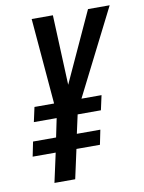

<svg xmlns="http://www.w3.org/2000/svg" viewBox="-82 -771 620 829"><g transform="rotate(-10 228.5 -357.0)"><path d="M89 0 117 -128H16L29 -192H130L147 -274H47L61 -338H147L115 -714H208L221 -407L362 -714H457L267 -338H355L341 -274H239L221 -192H324L311 -128H208L180 0Z"/></g></svg>

Font: Noto Sans ExtraCondensed Medium
Style: Italic
Weight: 500
Width: 2
Italic angle: -12°
Designer: Monotype Design Team
Foundry: Monotype Imaging Inc.
Version: Version 2.013; ttfautohint (v1.8.4.7-5d5b)